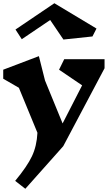

<svg xmlns="http://www.w3.org/2000/svg" viewBox="-24 -906 695 1190"><path d="M624 -483 368 0 133 264 70 215Q144 126 174 62.5Q204 -1 208 -83L93 -362L-4 -418V-474L217 -558L255 -407L364 -141L485 -377L342 -474L374 -539H624ZM549 -680 369 -661 287 -782 111 -663 72 -723 313 -886 574 -729Z"/></svg>

Font: InknutAntiqua
Style: Bold
Weight: 700
Designer: Claus Eggers Srensen
Foundry: Claus Eggers Srensen
Version: Version 1.000; ttfautohint (v1.2) -l 7 -r 28 -G 50 -x 13 -D 